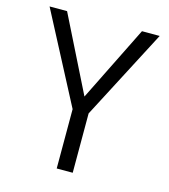

<svg xmlns="http://www.w3.org/2000/svg" viewBox="-106 -784 765 869"><g transform="rotate(15 277.0 -350.0)"><path d="M240 -278 19 -700H101L277 -347L452 -700H535L315 -278V0H240Z"/></g></svg>

Font: Sarabun Light
Style: Regular
Weight: 300
Designer: Suppakit Chalermlarp | Katatrad Co.,Ltd.
Foundry: Cadson Demak Co.,Ltd.
Version: Version 1.000; ttfautohint (v1.6)